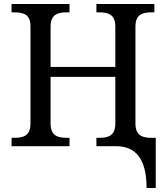

<svg xmlns="http://www.w3.org/2000/svg" viewBox="-20 -734 833 964"><path d="M716 210H762V-42H742C698 -42 660 -51 660 -114V-600C660 -663 697 -672 742 -672H755V-714H464V-672H477C522 -672 559 -663 559 -600V-398H234V-600C234 -663 271 -672 316 -672H329V-714H38V-672H51C95 -672 133 -663 133 -604V-114C133 -51 96 -42 51 -42H38V0H329V-42H316C271 -42 234 -51 234 -114V-348H559V-114C559 -51 522 -42 477 -42H464V0H563C662 0 716 65 716 210Z"/></svg>

Font: Noto Serif
Style: Regular
Weight: 400
Designer: Monotype Design Team
Foundry: Monotype Imaging Inc.
Version: Version 2.015